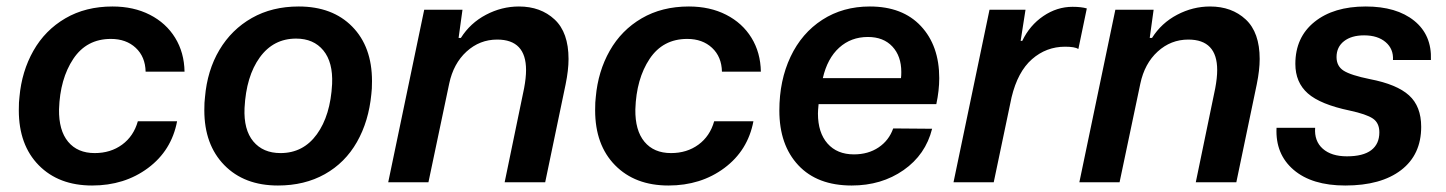

<svg xmlns="http://www.w3.org/2000/svg" viewBox="-20 -562 4459 592"><path d="M38 -222Q38 -249 40 -263Q47 -342 83 -405.5Q119 -469 181.5 -505.5Q244 -542 327 -542Q392 -542 442 -516.5Q492 -491 520 -445.5Q548 -400 549 -341H429Q428 -387 398.5 -414.5Q369 -442 322 -442Q247 -442 206 -380.5Q165 -319 162 -225Q161 -160 190 -125Q219 -90 272 -90Q321 -90 356.5 -116Q392 -142 405 -188H526Q509 -98 436.5 -44Q364 10 264 10Q161 10 99.5 -52.5Q38 -115 38 -222Z M610 -222Q610 -248 612 -262Q619 -345 656.5 -408Q694 -471 756.5 -506.5Q819 -542 901 -542Q1005 -542 1066 -480Q1127 -418 1127 -312Q1127 -286 1125 -272Q1117 -188 1080.5 -124Q1044 -60 981.5 -25Q919 10 837 10Q733 10 671.5 -53Q610 -116 610 -222ZM1004 -303Q1007 -370 977 -406.5Q947 -443 893 -443Q823 -443 781 -385Q739 -327 734 -229Q731 -162 761 -126Q791 -90 845 -90Q915 -90 957 -148Q999 -206 1004 -303Z M1288 -532H1406L1394 -445H1401Q1430 -491 1478.5 -516.5Q1527 -542 1580 -542Q1647 -542 1690 -502Q1733 -462 1733 -380Q1733 -346 1724 -302L1661 0H1536L1596 -290Q1602 -322 1602 -346Q1602 -440 1513 -440Q1459 -440 1418.5 -403Q1378 -366 1365 -304L1301 0H1177Z M1815 -222Q1815 -249 1817 -263Q1824 -342 1860 -405.5Q1896 -469 1958.5 -505.5Q2021 -542 2104 -542Q2169 -542 2219 -516.5Q2269 -491 2297 -445.5Q2325 -400 2326 -341H2206Q2205 -387 2175.5 -414.5Q2146 -442 2099 -442Q2024 -442 1983 -380.5Q1942 -319 1939 -225Q1938 -160 1967 -125Q1996 -90 2049 -90Q2098 -90 2133.5 -116Q2169 -142 2182 -188H2303Q2286 -98 2213.5 -44Q2141 10 2041 10Q1938 10 1876.5 -52.5Q1815 -115 1815 -222Z M2383 -221Q2383 -314 2417.5 -387Q2452 -460 2515.5 -501Q2579 -542 2662 -542Q2763 -542 2819.5 -481.5Q2876 -421 2876 -321Q2876 -283 2867 -241H2504Q2502 -221 2502 -212Q2502 -153 2531.5 -119.5Q2561 -86 2613 -86Q2657 -86 2689 -107.5Q2721 -129 2734 -166L2854 -165Q2834 -85 2766 -37.5Q2698 10 2606 10Q2500 10 2441.5 -52.5Q2383 -115 2383 -221ZM2758 -321Q2759 -328 2759 -340Q2759 -389 2731.5 -418.5Q2704 -448 2656 -448Q2604 -448 2567.5 -415Q2531 -382 2517 -321Z M3031 -532H3142L3127 -436H3132Q3155 -484 3197 -512.5Q3239 -541 3287 -541Q3314 -541 3331 -536L3305 -411Q3294 -418 3264 -418Q3206 -418 3162 -379.5Q3118 -341 3099 -262L3044 0H2920Z M3419 -532H3537L3525 -445H3532Q3561 -491 3609.5 -516.5Q3658 -542 3711 -542Q3778 -542 3821 -502Q3864 -462 3864 -380Q3864 -346 3855 -302L3792 0H3667L3727 -290Q3733 -322 3733 -346Q3733 -440 3644 -440Q3590 -440 3549.5 -403Q3509 -366 3496 -304L3432 0H3308Z M3916 -168H4035Q4032 -127 4058.5 -103.5Q4085 -80 4133 -80Q4183 -80 4208 -99Q4233 -118 4233 -154Q4233 -183 4213 -196.5Q4193 -210 4142 -221Q4051 -240 4012.5 -274Q3974 -308 3974 -365Q3974 -447 4033 -494.5Q4092 -542 4191 -542Q4286 -542 4340.5 -498Q4395 -454 4392 -377H4275Q4277 -411 4252.5 -432Q4228 -453 4186 -453Q4147 -453 4124 -435Q4101 -417 4101 -386Q4101 -358 4123 -344Q4145 -330 4204 -318Q4287 -302 4324.5 -268Q4362 -234 4362 -171Q4362 -85 4300 -37.5Q4238 10 4128 10Q4025 10 3968.5 -38.5Q3912 -87 3916 -168Z"/></svg>

Font: Mona Sans SemiBold
Style: Italic
Weight: 600
Italic angle: -11.7°
Designer: Deni Anggara
Foundry: GitHub
Version: Version 2.000